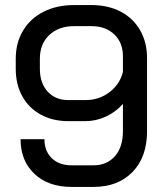

<svg xmlns="http://www.w3.org/2000/svg" viewBox="-20 -728 659 756"><path d="M61 -180H155Q155 -133 184 -105Q213 -77 262 -77H348Q401 -77 432.5 -113Q464 -149 464 -211V-319Q436 -287 397 -269Q358 -251 316 -251H249Q187 -251 140 -277Q93 -303 67.5 -349.5Q42 -396 42 -457V-497Q42 -559 70.5 -607Q99 -655 151 -681.5Q203 -708 271 -708H341Q406 -708 455.5 -682Q505 -656 532 -608.5Q559 -561 559 -499V-211Q559 -110 502 -51Q445 8 348 8H262Q170 8 115.5 -43.5Q61 -95 61 -180ZM318 -334Q370 -334 411 -365Q452 -396 464 -445V-507Q464 -560 430 -592.5Q396 -625 341 -625H271Q211 -625 174 -590Q137 -555 137 -497V-457Q137 -401 167.5 -367.5Q198 -334 248 -334Z"/></svg>

Font: Bai Jamjuree Medium
Style: Regular
Weight: 500
Version: Version 1.000; ttfautohint (v1.6)